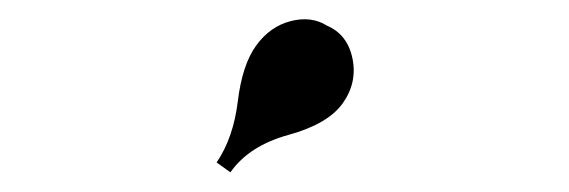

<svg xmlns="http://www.w3.org/2000/svg" viewBox="-20 -676 578 195"><path d="M200 -511Q217 -536 221.5 -573Q226 -610 240 -629.5Q254 -649 275 -654.5Q296 -660 312 -650Q333 -641 338 -616.5Q343 -592 328 -571Q313 -550 273 -539Q233 -528 214 -501Z"/></svg>

Font: Rozha One
Style: Regular
Weight: 400
Designer: Tim Donaldson, Indian Type Foundry
Foundry: Indian Type Foundry
Version: Version 1.300;PS 1.0;hotconv 1.0.78;makeotf.lib2.5.61930; tt